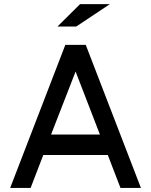

<svg xmlns="http://www.w3.org/2000/svg" viewBox="-20 -920 740 940"><path d="M399.9 -700.2 669.9 0H569.8L507.8 -161.1H191.9L129.9 0H29.8L299.8 -700.2ZM230 -261.2H469.2L350.1 -569.8ZM372.1 -899.9H518.1L353 -790H261.2Z"/></svg>

Font: Aldrich
Style: Regular
Weight: 400
Designer: Matthew Desmond
Foundry: Matthew Desmond
Version: Version 1.001 2011